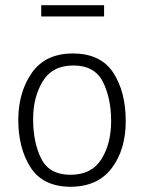

<svg xmlns="http://www.w3.org/2000/svg" viewBox="-20 -703 552 736"><path d="M138 -683H379V-640H138ZM50 -245Q51 -352 103 -425Q155 -498 259 -498Q366 -498 414 -424.5Q462 -351 462 -239Q462 -129 408 -58Q354 13 249 13Q144 12 97 -61.5Q50 -135 50 -245ZM261 -452Q181 -452 144 -391.5Q107 -331 107 -246Q107 -157 138 -95Q169 -33 250 -33Q331 -33 368.5 -92.5Q406 -152 406 -239Q406 -326 374.5 -389Q343 -452 261 -452Z"/></svg>

Font: Palanquin ExtraLight
Style: Regular
Weight: 275
Designer: Pria Ravichandran
Version: Version 1.001